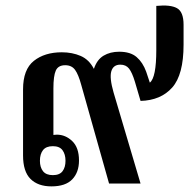

<svg xmlns="http://www.w3.org/2000/svg" viewBox="-20 -653 679 683"><path d="M163 10Q115 10 88.5 -16.5Q62 -43 62 -100V-335Q62 -406 100.5 -436.5Q139 -467 200 -467Q237 -467 267 -454Q297 -441 314 -408Q325 -441 348.5 -455Q372 -469 404 -469Q444 -469 466 -450Q488 -431 500 -398L513 -359Q536 -377 536 -475V-632Q586 -637 609.5 -624Q633 -611 633 -565V-494Q633 -387 592.5 -341.5Q552 -296 480 -294L460 -362Q450 -395 439 -409Q428 -423 408 -423Q383 -423 376 -399.5Q369 -376 384 -324L480 0H368L269 -351Q259 -388 247 -404.5Q235 -421 212 -421Q187 -421 178.5 -402Q170 -383 170 -339V-173Q176 -174 182 -174Q213 -174 237 -151Q261 -128 261 -82Q261 -40 237 -15Q213 10 163 10ZM168 -30Q192 -30 202.5 -44Q213 -58 213 -81Q213 -104 202.5 -118.5Q192 -133 168 -133Q144 -133 133 -119Q122 -105 122 -81Q122 -58 133 -44Q144 -30 168 -30Z"/></svg>

Font: Noto Serif Thai SemiCondensed SemiBold
Style: Regular
Weight: 600
Width: 4
Designer: Monotype Design Team
Foundry: Monotype Imaging Inc.
Version: Version 2.002; ttfautohint (v1.8.4.7-5d5b)